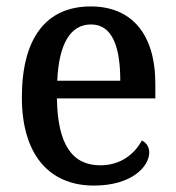

<svg xmlns="http://www.w3.org/2000/svg" viewBox="-20 -567 547 597"><path d="M272 10C391 10 444 -50 444 -93C444 -112 433 -125 421 -130C399 -89 356 -53 292 -53C205 -53 159 -117 157 -261H463V-306C463 -464 387 -547 262 -547C126 -547 48 -452 48 -264C48 -91 129 10 272 10ZM354 -316H158C163 -429 198 -491 263 -491C329 -491 354 -422 354 -316Z"/></svg>

Font: Noto Serif Ethiopic SemiCondensed Medium
Style: Regular
Weight: 500
Width: 4
Designer: Monotype Design Team
Foundry: Monotype Imaging Inc.
Version: Version 2.102